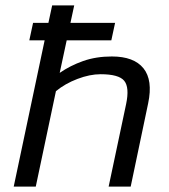

<svg xmlns="http://www.w3.org/2000/svg" viewBox="-20 -694 628 714"><path d="M31 0 146 -544H89L103 -609H160L174 -674H256L242 -609H408L394 -544H228L202 -423Q241 -450 289 -467Q337 -484 396 -484Q478 -484 513.5 -440Q549 -396 531 -310L466 0H384L449 -307Q462 -369 442 -393.5Q422 -418 354 -418Q314 -418 268 -400.5Q222 -383 188 -355L113 0Z"/></svg>

Font: Kanit Light
Style: Italic
Weight: 300
Italic angle: -12°
Designer: Katatrad Team
Foundry: CadsonDemak
Version: Version 2.000; ttfautohint (v1.8.3)